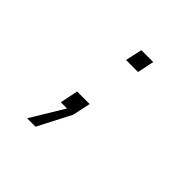

<svg xmlns="http://www.w3.org/2000/svg" viewBox="-166 -641 983 983"><g transform="rotate(45 325.0 -150.0)"><path d="M221 0 241 -98H332L311 0L218 180H157L266 0ZM304 -389 324 -480H410L391 -389Z"/></g></svg>

Font: Azeret Mono Thin ExtraLight
Style: Italic
Weight: 250
Italic angle: -12°
Version: Version 1.002